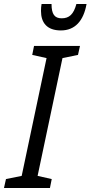

<svg xmlns="http://www.w3.org/2000/svg" viewBox="-71 -945 455 965"><path d="M235 -792C306 -792 349 -840 364 -925H313C299 -873 277 -853 239 -853C203 -853 188 -874 188 -925H138C136 -915 135 -903 135 -890C135 -831 165 -792 235 -792ZM-51 0H180L189 -45L118 -61L243 -653L321 -669L331 -714H100L91 -669L163 -653L38 -61L-41 -45Z"/></svg>

Font: Noto Sans ExtraCondensed
Style: Italic
Weight: 400
Width: 2
Italic angle: -12°
Designer: Monotype Design Team
Foundry: Monotype Imaging Inc.
Version: Version 2.013